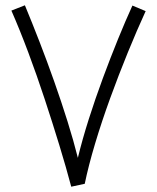

<svg xmlns="http://www.w3.org/2000/svg" viewBox="-20 -702 593 725"><path d="M249 3Q230 -69 204 -154Q178 -239 148.5 -328.5Q119 -418 87 -503.5Q55 -589 23 -662L74 -682Q101 -617 129.5 -543.5Q158 -470 185 -393.5Q212 -317 235 -243.5Q258 -170 274 -106Q291 -176 315.5 -253Q340 -330 368.5 -407Q397 -484 425.5 -554Q454 -624 480 -681L530 -660Q497 -588 462.5 -503.5Q428 -419 396 -331Q364 -243 339 -159.5Q314 -76 300 -8Z"/></svg>

Font: Noto Sans Arabic UI Lt
Style: Regular
Weight: 300
Designer: Monotype Design Team, Nadine Chahine and Nizar Qandah
Foundry: Monotype Imaging Inc.
Version: Version 2.010; ttfautohint (v1.8.4.7-5d5b)